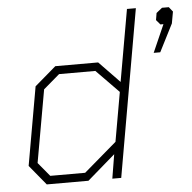

<svg xmlns="http://www.w3.org/2000/svg" viewBox="-51 -765 818 817"><g transform="rotate(-5 357.5 -357.0)"><path d="M46 -85 105 -420 196 -498H379L467 -407L521 -714H559L434 0H396L413 -103L294 0H116ZM283 -35 423 -155 460 -365 364 -463H209L140 -404L85 -94L134 -35ZM670 -636H657L640 -656L645 -686L670 -706H699L715 -686L706 -636L646 -518H618Z"/></g></svg>

Font: Chakra Petch ExtraLight
Style: Italic
Weight: 275
Italic angle: -10°
Designer: Katatrad Aksorn Co.,Ltd.
Foundry: Cadson Demak Co.,Ltd.
Version: Version 1.000; ttfautohint (v1.6)